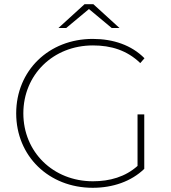

<svg xmlns="http://www.w3.org/2000/svg" viewBox="-20 -889 814 913"><path d="M403 -846 511 -756H548L424 -869H382L258 -756H295ZM634 -100C576 -48 502 -27 422 -27C232 -27 91 -167 91 -350C91 -533 232 -673 422 -673C508 -673 584 -650 647 -589L667 -612C606 -674 519 -704 421 -704C212 -704 57 -553 57 -350C57 -147 212 4 421 4C516 4 604 -26 666 -86V-345H634Z"/></svg>

Font: Talent ExtraLight
Style: Regular
Weight: 200
Designer: Mike Powis
Version: Version 1.001;hotconv 1.0.109;makeotfexe 2.5.65596